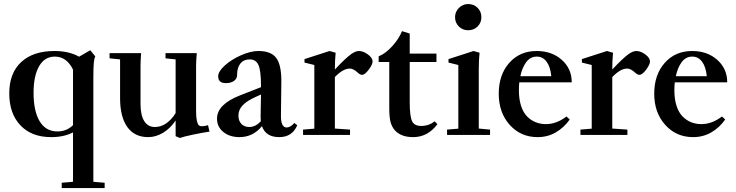

<svg xmlns="http://www.w3.org/2000/svg" viewBox="-20 -683 3724 972"><path d="M292.5 269V242.2L349.6 237.3V-12.7Q303.7 11.2 239.3 11.2Q139.6 11.2 83.3 -48.6Q26.9 -108.4 26.9 -210Q26.9 -313 87.4 -368.9Q147.9 -424.8 255.4 -424.8Q329.1 -424.8 380.4 -396L437 -428.7L462.4 -397.5Q456.5 -386.2 454.6 -362.5Q452.6 -338.9 452.6 -284.2V237.3L509.8 242.2V269ZM270.5 -17.6Q317.4 -17.6 349.6 -49.3V-330.6Q317.4 -396.5 257.8 -396.5Q205.6 -396.5 177.7 -347.4Q149.9 -298.3 149.9 -213.9Q149.9 -120.1 180.9 -68.8Q211.9 -17.6 270.5 -17.6Z M730.5 11.2Q661.1 11.2 624.5 -40Q587.9 -91.3 587.9 -186V-382.3L534.7 -387.7V-414.1H694.3Q691.4 -373 691.4 -349.1V-157.2Q691.4 -100.6 710 -70.3Q728.5 -40 764.6 -40Q794.4 -40 821.3 -58.3Q848.1 -76.7 869.1 -110.4V-382.3L817.9 -387.7V-414.1H976.1Q972.7 -376 972.7 -349.1V-118.7Q972.7 -88.4 976.8 -71Q981 -53.7 986.3 -48.8Q991.7 -43.9 1000 -43.9Q1017.1 -43.9 1033.2 -49.3L1040.5 -16.6Q1005.9 -11.7 958.3 -1.7Q910.6 8.3 890.1 15.6L869.1 6.3V-73.2Q843.3 -33.7 806.2 -11.2Q769 11.2 730.5 11.2Z M1192.4 11.2Q1142.6 11.2 1110.6 -14.9Q1078.6 -41 1078.6 -82Q1078.6 -154.8 1195.3 -200.2L1301.3 -241.7V-248.5Q1301.3 -323.7 1288.8 -353Q1276.4 -382.3 1244.1 -382.3Q1213.9 -382.3 1197 -361.6Q1180.2 -340.8 1180.2 -302.7Q1180.2 -284.7 1164.6 -273.4Q1148.9 -262.2 1123 -262.2Q1084.5 -262.2 1084.5 -296.9Q1084.5 -321.3 1118.4 -351.8Q1152.3 -382.3 1200.9 -403.6Q1249.5 -424.8 1288.1 -424.8Q1351.6 -424.8 1377.9 -390.4Q1404.3 -356 1404.3 -273.4Q1404.3 -215.3 1402.3 -98.1Q1401.4 -37.6 1431.6 -37.6Q1450.2 -37.6 1470.2 -60.5L1484.9 -48.8Q1459 11.2 1393.6 11.2Q1325.2 11.2 1306.2 -44.4Q1260.7 11.2 1192.4 11.2ZM1187 -98.1Q1187 -71.3 1202.1 -55.7Q1217.3 -40 1242.7 -40Q1272.9 -40 1300.3 -68.8Q1299.3 -76.2 1299.3 -92.8Q1300.3 -130.4 1301.3 -204.6L1274.4 -192.4Q1229.5 -172.4 1208.3 -149.7Q1187 -127 1187 -98.1Z M1514.2 0V-26.9L1571.3 -31.7V-354L1521.5 -366.2V-383.8L1648.4 -424.8L1679.2 -416Q1675.3 -377 1675.3 -334.5V-331.1Q1730.5 -390.1 1759.3 -410.2Q1780.8 -424.8 1796.9 -424.8Q1818.8 -424.8 1842.5 -407.5Q1866.2 -390.1 1866.2 -371.6Q1866.2 -356.4 1846.7 -330.3Q1827.1 -304.2 1813 -304.2Q1803.2 -304.2 1791.5 -314.9Q1769 -335.9 1750.5 -335.9Q1716.8 -335.9 1675.3 -293V-32.2L1752 -26.9V0Z M2071.3 11.2Q2010.3 11.2 1979 -23.4Q1963.9 -40.5 1957.3 -64.7Q1950.7 -88.9 1950.7 -134.3V-369.1H1897V-397.9Q1932.1 -411.6 1966.6 -450.2Q2001 -488.8 2015.1 -525.4L2054.2 -513.2V-411.6H2189.5V-369.1H2054.2V-166.5Q2054.2 -92.3 2066.9 -67.9Q2078.6 -45.4 2112.3 -45.4Q2150.9 -45.4 2180.7 -68.8L2194.3 -54.2Q2145.5 11.2 2071.3 11.2Z M2350.1 -529.8Q2322.3 -529.8 2303 -548.8Q2283.7 -567.9 2283.7 -596.2Q2283.7 -623 2303.2 -642.8Q2322.8 -662.6 2350.1 -662.6Q2378.4 -662.6 2397.7 -643.6Q2417 -624.5 2417 -596.2Q2417 -567.9 2397.7 -548.8Q2378.4 -529.8 2350.1 -529.8ZM2243.2 0V-26.9L2300.3 -31.7V-354L2250.5 -366.2V-383.8L2377.4 -424.8L2407.7 -416Q2403.8 -377 2403.8 -334.5V-32.2L2460.9 -26.9V0Z M2701.7 11.2Q2616.2 11.2 2560.5 -50.8Q2504.9 -112.8 2504.9 -208.5Q2504.9 -304.7 2558.1 -364.7Q2611.3 -424.8 2696.8 -424.8Q2773.9 -424.8 2824.2 -379.9Q2874.5 -335 2874.5 -266.1H2608.9Q2606.9 -248 2606.9 -226.1Q2606.9 -181.2 2617.9 -147.2Q2628.9 -113.3 2648.4 -93.5Q2668 -73.7 2691.9 -64.2Q2715.8 -54.7 2744.1 -54.7Q2797.4 -54.7 2847.7 -93.3L2864.3 -78.1Q2835.4 -37.1 2793.9 -12.9Q2752.4 11.2 2701.7 11.2ZM2697.8 -396.5Q2665 -396.5 2644.3 -368.9Q2623.5 -341.3 2614.3 -297.4H2771Q2766.1 -345.7 2746.8 -371.1Q2727.5 -396.5 2697.8 -396.5Z M2918.5 0V-26.9L2975.6 -31.7V-354L2925.8 -366.2V-383.8L3052.7 -424.8L3083.5 -416Q3079.6 -377 3079.6 -334.5V-331.1Q3134.8 -390.1 3163.6 -410.2Q3185.1 -424.8 3201.2 -424.8Q3223.1 -424.8 3246.8 -407.5Q3270.5 -390.1 3270.5 -371.6Q3270.5 -356.4 3251 -330.3Q3231.4 -304.2 3217.3 -304.2Q3207.5 -304.2 3195.8 -314.9Q3173.3 -335.9 3154.8 -335.9Q3121.1 -335.9 3079.6 -293V-32.2L3156.2 -26.9V0Z M3488.8 11.2Q3403.3 11.2 3347.7 -50.8Q3292 -112.8 3292 -208.5Q3292 -304.7 3345.2 -364.7Q3398.4 -424.8 3483.9 -424.8Q3561 -424.8 3611.3 -379.9Q3661.6 -335 3661.6 -266.1H3396Q3394 -248 3394 -226.1Q3394 -181.2 3405 -147.2Q3416 -113.3 3435.5 -93.5Q3455.1 -73.7 3479 -64.2Q3502.9 -54.7 3531.2 -54.7Q3584.5 -54.7 3634.8 -93.3L3651.4 -78.1Q3622.6 -37.1 3581.1 -12.9Q3539.6 11.2 3488.8 11.2ZM3484.9 -396.5Q3452.1 -396.5 3431.4 -368.9Q3410.6 -341.3 3401.4 -297.4H3558.1Q3553.2 -345.7 3533.9 -371.1Q3514.6 -396.5 3484.9 -396.5Z"/></svg>

Font: Elstob 18pt SemiBold
Style: Regular
Weight: 600
Designer: Peter S. Baker
Version: Version 1.015